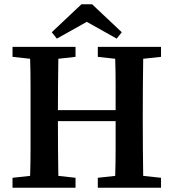

<svg xmlns="http://www.w3.org/2000/svg" viewBox="-20 -885 817 905"><path d="M441 -617V-664H739V-617L655 -608Q654 -545 653.5 -481.5Q653 -418 653 -353V-310Q653 -247 653.5 -183.5Q654 -120 655 -56L739 -47V0H441V-47L523 -56Q525 -119 525 -184Q525 -249 525 -314H253Q253 -242 253.5 -179Q254 -116 255 -56L336 -47V0H39V-47L122 -56Q124 -118 124 -182Q124 -246 124 -310V-353Q124 -416 124 -480Q124 -544 122 -608L39 -617V-664H336V-617L255 -608Q254 -546 253.5 -483.5Q253 -421 253 -366H525Q525 -428 525 -488.5Q525 -549 523 -608ZM414 -865 554 -733 530 -703 389 -782 248 -703 224 -733 364 -865Z"/></svg>

Font: Source Serif 4 Semibold
Style: Regular
Weight: 600
Designer: Frank Grießhammer
Foundry: Adobe
Version: Version 4.005;hotconv 1.1.0;makeotfexe 2.6.0